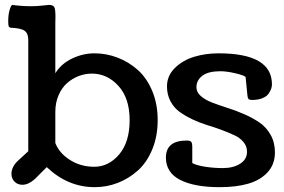

<svg xmlns="http://www.w3.org/2000/svg" viewBox="-20 -753 1161 786"><path d="M206.5 -294.9V-167.5Q222.2 -126.5 266.1 -98.4Q310.1 -70.3 365.7 -70.3Q424.8 -70.3 467.8 -120.8Q510.7 -171.4 510.7 -261.2Q510.7 -351.1 464.8 -401.4Q418.9 -451.7 356 -451.7Q328.6 -451.7 302.2 -441.7Q275.9 -431.6 254.4 -412.6Q232.9 -393.6 219.7 -363Q206.5 -332.5 206.5 -294.9ZM206.5 -658.2V-453.1Q230.5 -492.2 275.1 -513.4Q319.8 -534.7 366.2 -534.7Q415.5 -534.7 461.4 -517.1Q507.3 -499.5 544.2 -466.6Q581.1 -433.6 603.3 -380.4Q625.5 -327.1 625.5 -261.2Q625.5 -195.3 603.5 -141.8Q581.5 -88.4 544.7 -55.2Q507.8 -22 462.4 -4.4Q417 13.2 367.7 13.2Q257.8 13.2 171.4 -68.8L122.6 -20Q96.2 3.4 71.8 3.4Q52.2 3.4 39.6 -9.3Q26.9 -22 26.9 -41Q26.9 -70.3 54.2 -95.7L95.7 -133.8V-590.3Q95.7 -616.2 80.8 -627Q65.9 -637.7 23.4 -639.6Q17.1 -641.1 15.4 -646Q13.7 -650.9 13.7 -667Q13.7 -691.9 19 -710.9Q24.4 -730 29.8 -732.9Q70.3 -727.5 107.4 -727.5Q129.4 -727.5 153.8 -730.2Q178.2 -732.9 179.7 -732.9Q196.8 -732.9 201.9 -724.4Q207 -715.8 207 -685.1Q207 -681.6 206.8 -672.6Q206.5 -663.6 206.5 -658.2Z M1105.5 -129.4Q1105.5 -80.1 1075.4 -47.6Q1045.4 -15.1 996.1 -1Q946.8 13.2 879.4 13.2Q775.9 13.2 717.5 -16.6Q659.2 -46.4 659.2 -107.9Q659.2 -177.7 744.6 -177.7Q758.3 -177.7 762.7 -172.4Q767.1 -167 767.1 -151.9V-85.4Q785.2 -75.7 820.6 -70.3Q856 -64.9 892.1 -64.9Q935.1 -64.9 963.1 -82.8Q991.2 -100.6 991.2 -131.8Q991.2 -153.8 977.1 -171.1Q962.9 -188.5 939.9 -199.2Q917 -210 887.5 -220.9Q857.9 -231.9 827.4 -241.2Q796.9 -250.5 767.3 -264.6Q737.8 -278.8 714.8 -295.4Q691.9 -312 677.7 -338.9Q663.6 -365.7 663.6 -399.4Q663.6 -442.9 695.8 -474.6Q728 -506.3 774.7 -520.5Q821.3 -534.7 874.5 -534.7Q1093.3 -534.7 1093.3 -407.7Q1093.3 -399.9 1090.6 -391.1Q1087.9 -382.3 1080.3 -370.6Q1072.8 -358.9 1054.9 -351.3Q1037.1 -343.8 1011.2 -343.8Q1006.3 -343.8 1003.2 -344.7Q1000 -345.7 998.3 -346.9Q996.6 -348.1 995.4 -351.3Q994.1 -354.5 993.9 -356Q993.7 -357.4 992.9 -362.5Q992.2 -367.7 992.2 -369.6L985.4 -438Q978.5 -444.8 943.1 -453.1Q907.7 -461.4 882.3 -461.4Q832.5 -461.4 808.3 -442.9Q784.2 -424.3 784.2 -396Q784.2 -375.5 802 -359.9Q819.8 -344.2 848.1 -333.3Q876.5 -322.3 910.6 -311.5Q944.8 -300.8 979 -285.9Q1013.2 -271 1041.5 -252Q1069.8 -232.9 1087.6 -201.4Q1105.5 -169.9 1105.5 -129.4Z"/></svg>

Font: Coustard
Style: Regular
Weight: 400
Foundry: vernon adams
Version: Version 1.001